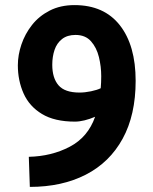

<svg xmlns="http://www.w3.org/2000/svg" viewBox="-20 -731 600 753"><path d="M97 2 93 -116Q182 -118 253.5 -155.5Q325 -193 353 -273Q332 -264 311.5 -259Q291 -254 274 -254Q194 -254 144.5 -284Q95 -314 72.5 -364.5Q50 -415 50 -475Q50 -515 64 -556.5Q78 -598 105.5 -633Q133 -668 175 -689.5Q217 -711 272 -711Q388 -711 450 -632Q512 -553 512 -414Q512 -280 461 -187Q410 -94 316.5 -46Q223 2 97 2ZM292 -368Q313 -368 337 -373Q361 -378 375 -385Q376 -395 376.5 -408Q377 -421 377 -432Q377 -470 368 -507Q359 -544 337 -569Q315 -594 276 -594Q244 -594 223.5 -578Q203 -562 194 -535.5Q185 -509 185 -477Q185 -425 209.5 -396.5Q234 -368 292 -368Z"/></svg>

Font: Ubuntu Sans Mono
Style: Regular
Weight: 400
Monospace: yes
Designer: Dalton Maag Ltd
Foundry: Dalton Maag Ltd
Version: Version 1.006